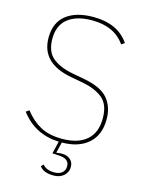

<svg xmlns="http://www.w3.org/2000/svg" viewBox="-133 -790 813 1071"><g transform="rotate(15 273.5 -254.0)"><path d="M269 -690Q179 -690 129.5 -650.5Q80 -611 80 -534Q80 -459 123 -424Q166 -389 242 -375L312 -362Q411 -343 450 -295.5Q489 -248 489 -178Q489 -86 433 -37Q377 12 281 12L266 73L268 75Q281 72 298 72Q328 72 346.5 88Q365 104 365 131Q365 161 342.5 181.5Q320 202 283 202Q225 202 202 170L215 157Q237 184 283 184Q311 184 327.5 170.5Q344 157 344 132Q344 89 283 86L246 84L263 12Q124 7 42 -102L60 -115Q100 -63 150.5 -35.5Q201 -8 276 -8Q368 -8 417.5 -51Q467 -94 467 -176Q467 -256 424 -291.5Q381 -327 306 -341L236 -354Q58 -387 58 -534Q58 -621 114.5 -665.5Q171 -710 271 -710Q413 -710 477 -615L459 -602Q398 -690 269 -690Z"/></g></svg>

Font: IBM Plex Sans Thin
Style: Regular
Weight: 100
Designer: Mike Abbink, Paul van der Laan, Pieter van Rosmalen
Foundry: Bold Monday
Version: Version 3.0